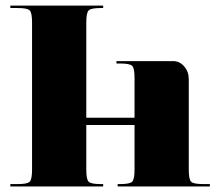

<svg xmlns="http://www.w3.org/2000/svg" viewBox="-20 -676 790 696"><path d="M17.5 -655.6H354V-646.9H345.3Q309.9 -646.9 301.4 -638.3Q292.8 -629.8 292.8 -594.4V-249.1H467.7V-393.4Q467.7 -428.8 459.1 -437.3Q450.6 -445.8 415.2 -445.8H402.1V-454.5H607.5Q631.1 -454.5 647.7 -435.3Q664.3 -416.1 664.3 -389V-61.2Q664.3 -25.8 672.9 -17.3Q681.4 -8.7 716.8 -8.7H740.8V0H406.5V-8.7H415.2Q450.6 -8.7 459.1 -17.3Q467.7 -25.8 467.7 -61.2V-222.9H292.8V-61.2Q292.8 -25.8 301.4 -17.3Q309.9 -8.7 345.3 -8.7H354V0H17.5V-8.7H43.7Q79.1 -8.7 87.6 -17.3Q96.2 -25.8 96.2 -61.2V-594.4Q96.2 -629.8 87.6 -638.3Q79.1 -646.9 43.7 -646.9H17.5Z"/></svg>

Font: Wabroye
Style: Medium
Weight: 500
Designer: gluk
Foundry: gluk
Version: Version 0.14